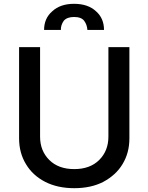

<svg xmlns="http://www.w3.org/2000/svg" viewBox="-20 -974 778 1006"><path d="M622 -114Q588 -57 521 -21Q457 12 369 12Q282 12 217 -21Q151 -55 116 -114Q80 -173 80 -249V-727H190V-258Q190 -184 238 -136Q286 -88 369 -88Q452 -88 500 -136Q548 -184 548 -258V-727H658V-249Q658 -173 622 -114ZM254 -915Q296 -954 368 -954Q441 -954 483 -915Q525 -878 525 -817H438Q436 -845 421 -865Q406 -885 368 -885Q331 -885 314 -865Q298 -842 299 -817H211Q211 -878 254 -915Z"/></svg>

Font: Sinter Medium
Style: Regular
Weight: 500
Foundry: Adobe & rsms
Version: Version 1.000